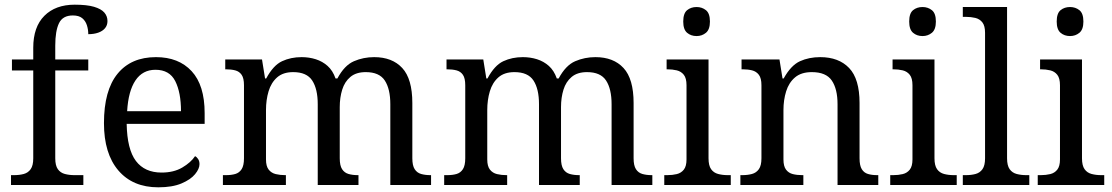

<svg xmlns="http://www.w3.org/2000/svg" viewBox="-20 -790 4749 820"><path d="M27 0V-42H40Q63 -42 81.5 -47Q100 -52 111 -67.5Q122 -83 122 -114V-489H31V-536H122V-586Q122 -675 169.5 -722.5Q217 -770 299 -770Q351 -770 381.5 -761Q412 -752 425.5 -736.5Q439 -721 439 -700Q439 -682 428.5 -669.5Q418 -657 399.5 -650.5Q381 -644 357 -644Q357 -664 351 -682.5Q345 -701 331 -712.5Q317 -724 291 -724Q248 -724 232 -691Q216 -658 216 -595V-536H357V-489H216V-114Q216 -83 227 -67.5Q238 -52 257 -47Q276 -42 298 -42H336V0Z M656 10Q547 10 485.5 -62Q424 -134 424 -264Q424 -404 482 -475Q540 -546 646 -546Q743 -546 798.5 -486Q854 -426 854 -307V-261H521Q523 -152 560.5 -102.5Q598 -53 670 -53Q722 -53 758.5 -74.5Q795 -96 813 -123Q820 -120 826 -111Q832 -102 832 -89Q832 -69 813 -46Q794 -23 755 -6.5Q716 10 656 10ZM753 -315Q753 -395 728.5 -443.5Q704 -492 644 -492Q589 -492 558.5 -446.5Q528 -401 523 -315Z M932 0V-42H945Q968 -42 985 -47Q1002 -52 1012 -67.5Q1022 -83 1022 -114V-426Q1022 -456 1012 -470.5Q1002 -485 984.5 -489.5Q967 -494 945 -494H942V-536H1099L1112 -455H1117Q1147 -511 1184.5 -528.5Q1222 -546 1268 -546Q1300 -546 1328.5 -537Q1357 -528 1379 -508.5Q1401 -489 1413 -455H1421Q1451 -511 1491.5 -528.5Q1532 -546 1578 -546Q1655 -546 1698 -499.5Q1741 -453 1741 -350V-114Q1741 -83 1751 -67.5Q1761 -52 1778.5 -47Q1796 -42 1818 -42H1821V0H1647V-345Q1647 -410 1623.5 -446Q1600 -482 1542 -482Q1501 -482 1476.5 -461.5Q1452 -441 1441.5 -407Q1431 -373 1431 -333V-114Q1431 -83 1441 -67.5Q1451 -52 1468.5 -47Q1486 -42 1508 -42H1511V0H1337V-345Q1337 -410 1313.5 -446Q1290 -482 1232 -482Q1189 -482 1163.5 -459.5Q1138 -437 1127 -400Q1116 -363 1116 -320V-109Q1116 -80 1127.5 -65.5Q1139 -51 1157.5 -46.5Q1176 -42 1198 -42H1201V0Z M1877 0V-42H1890Q1913 -42 1930 -47Q1947 -52 1957 -67.5Q1967 -83 1967 -114V-426Q1967 -456 1957 -470.5Q1947 -485 1929.5 -489.5Q1912 -494 1890 -494H1887V-536H2044L2057 -455H2062Q2092 -511 2129.5 -528.5Q2167 -546 2213 -546Q2245 -546 2273.5 -537Q2302 -528 2324 -508.5Q2346 -489 2358 -455H2366Q2396 -511 2436.5 -528.5Q2477 -546 2523 -546Q2600 -546 2643 -499.5Q2686 -453 2686 -350V-114Q2686 -83 2696 -67.5Q2706 -52 2723.5 -47Q2741 -42 2763 -42H2766V0H2592V-345Q2592 -410 2568.5 -446Q2545 -482 2487 -482Q2446 -482 2421.5 -461.5Q2397 -441 2386.5 -407Q2376 -373 2376 -333V-114Q2376 -83 2386 -67.5Q2396 -52 2413.5 -47Q2431 -42 2453 -42H2456V0H2282V-345Q2282 -410 2258.5 -446Q2235 -482 2177 -482Q2134 -482 2108.5 -459.5Q2083 -437 2072 -400Q2061 -363 2061 -320V-109Q2061 -80 2072.5 -65.5Q2084 -51 2102.5 -46.5Q2121 -42 2143 -42H2146V0Z M2817 0V-42H2830Q2852 -42 2870.5 -46.5Q2889 -51 2900.5 -65.5Q2912 -80 2912 -109V-426Q2912 -456 2900.5 -470.5Q2889 -485 2870.5 -489.5Q2852 -494 2830 -494H2827V-536H3006V-114Q3006 -83 3017 -67.5Q3028 -52 3047 -47Q3066 -42 3088 -42H3101V0ZM2955 -636Q2931 -636 2914.5 -650Q2898 -664 2898 -698Q2898 -733 2914.5 -746.5Q2931 -760 2955 -760Q2978 -760 2995 -746.5Q3012 -733 3012 -698Q3012 -664 2995 -650Q2978 -636 2955 -636Z M3142 0V-42H3150Q3173 -42 3191.5 -47Q3210 -52 3221 -67.5Q3232 -83 3232 -114V-426Q3232 -456 3221 -470.5Q3210 -485 3192 -489.5Q3174 -494 3152 -494H3147V-536H3309L3322 -455H3327Q3358 -511 3396.5 -528.5Q3435 -546 3483 -546Q3562 -546 3606.5 -499.5Q3651 -453 3651 -350V-114Q3651 -83 3660.5 -67.5Q3670 -52 3687 -47Q3704 -42 3726 -42H3731V0H3557V-345Q3557 -410 3532.5 -446Q3508 -482 3447 -482Q3402 -482 3375.5 -459.5Q3349 -437 3337.5 -400Q3326 -363 3326 -320V-109Q3326 -80 3337 -65.5Q3348 -51 3366 -46.5Q3384 -42 3406 -42H3411V0Z M3782 0V-42H3795Q3817 -42 3835.5 -46.5Q3854 -51 3865.5 -65.5Q3877 -80 3877 -109V-426Q3877 -456 3865.5 -470.5Q3854 -485 3835.5 -489.5Q3817 -494 3795 -494H3792V-536H3971V-114Q3971 -83 3982 -67.5Q3993 -52 4012 -47Q4031 -42 4053 -42H4066V0ZM3920 -636Q3896 -636 3879.5 -650Q3863 -664 3863 -698Q3863 -733 3879.5 -746.5Q3896 -760 3920 -760Q3943 -760 3960 -746.5Q3977 -733 3977 -698Q3977 -664 3960 -650Q3943 -636 3920 -636Z M4092 0V-42H4105Q4128 -42 4146.5 -47Q4165 -52 4176 -67.5Q4187 -83 4187 -114V-650Q4187 -680 4175.5 -694.5Q4164 -709 4145.5 -713.5Q4127 -718 4105 -718H4092V-760H4281V-114Q4281 -83 4292 -67.5Q4303 -52 4322 -47Q4341 -42 4363 -42H4376V0Z M4412 0V-42H4425Q4447 -42 4465.5 -46.5Q4484 -51 4495.5 -65.5Q4507 -80 4507 -109V-426Q4507 -456 4495.5 -470.5Q4484 -485 4465.5 -489.5Q4447 -494 4425 -494H4422V-536H4601V-114Q4601 -83 4612 -67.5Q4623 -52 4642 -47Q4661 -42 4683 -42H4696V0ZM4550 -636Q4526 -636 4509.5 -650Q4493 -664 4493 -698Q4493 -733 4509.5 -746.5Q4526 -760 4550 -760Q4573 -760 4590 -746.5Q4607 -733 4607 -698Q4607 -664 4590 -650Q4573 -636 4550 -636Z"/></svg>

Font: Noto Serif Ethiopic
Style: Regular
Weight: 400
Designer: Monotype Design Team
Foundry: Monotype Imaging Inc.
Version: Version 2.102